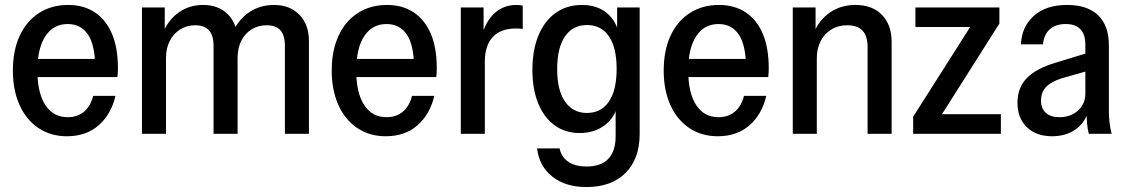

<svg xmlns="http://www.w3.org/2000/svg" viewBox="-20 -540 4556 775"><path d="M250 10Q185 10 135.5 -23Q86 -56 59 -116Q32 -176 32 -255Q32 -336 59.5 -395.5Q87 -455 137.5 -487.5Q188 -520 255 -520Q318 -520 363 -490Q408 -460 432 -403.5Q456 -347 456 -265Q456 -256 455.5 -247Q455 -238 454 -229H96V-302H391L364 -268Q364 -357 335.5 -400Q307 -443 253 -443Q196 -443 163.5 -394.5Q131 -346 131 -255Q131 -165 163 -116Q195 -67 253 -67Q293 -67 319.5 -89.5Q346 -112 356 -153H446Q429 -79 378.5 -34.5Q328 10 250 10Z M553 0V-510H645V-402H650V0ZM842 0V-355Q842 -398 823 -418Q804 -438 768 -438Q734 -438 707 -421Q680 -404 665 -374.5Q650 -345 650 -306L638 -408Q660 -461 702.5 -490.5Q745 -520 800 -520Q863 -520 901 -481Q939 -442 939 -375V0ZM1130 0V-355Q1130 -398 1111.5 -418Q1093 -438 1057 -438Q1022 -438 995.5 -421.5Q969 -405 954 -375.5Q939 -346 939 -306L919 -409Q943 -462 986.5 -491Q1030 -520 1086 -520Q1150 -520 1188.5 -480.5Q1227 -441 1227 -374V0Z M1537 10Q1472 10 1422.5 -23Q1373 -56 1346 -116Q1319 -176 1319 -255Q1319 -336 1346.5 -395.5Q1374 -455 1424.5 -487.5Q1475 -520 1542 -520Q1605 -520 1650 -490Q1695 -460 1719 -403.5Q1743 -347 1743 -265Q1743 -256 1742.5 -247Q1742 -238 1741 -229H1383V-302H1678L1651 -268Q1651 -357 1622.5 -400Q1594 -443 1540 -443Q1483 -443 1450.5 -394.5Q1418 -346 1418 -255Q1418 -165 1450 -116Q1482 -67 1540 -67Q1580 -67 1606.5 -89.5Q1633 -112 1643 -153H1733Q1716 -79 1665.5 -34.5Q1615 10 1537 10Z M1840 0V-510H1932V-391H1937V0ZM1937 -292 1923 -391Q1941 -456 1977.5 -488Q2014 -520 2064 -520Q2081 -520 2090 -517V-423Q2086 -424 2079 -424.5Q2072 -425 2062 -425Q2001 -425 1969 -390.5Q1937 -356 1937 -292Z M2347 215Q2262 215 2209 172.5Q2156 130 2148 59H2239Q2245 93 2273 112.5Q2301 132 2348 132Q2406 132 2435.5 101Q2465 70 2465 9V-121L2473 -119Q2463 -66 2421 -34.5Q2379 -3 2320 -3Q2262 -3 2219 -34Q2176 -65 2152.5 -122.5Q2129 -180 2129 -258Q2129 -338 2153.5 -397Q2178 -456 2223 -488Q2268 -520 2329 -520Q2390 -520 2429.5 -487.5Q2469 -455 2479 -398L2471 -397V-510H2562V0Q2562 101 2505 158Q2448 215 2347 215ZM2349 -84Q2406 -84 2437.5 -129.5Q2469 -175 2469 -262Q2469 -349 2437.5 -394Q2406 -439 2349 -439Q2292 -439 2260.5 -393Q2229 -347 2229 -261Q2229 -175 2261 -129.5Q2293 -84 2349 -84Z M2877 10Q2812 10 2762.5 -23Q2713 -56 2686 -116Q2659 -176 2659 -255Q2659 -336 2686.5 -395.5Q2714 -455 2764.5 -487.5Q2815 -520 2882 -520Q2945 -520 2990 -490Q3035 -460 3059 -403.5Q3083 -347 3083 -265Q3083 -256 3082.5 -247Q3082 -238 3081 -229H2723V-302H3018L2991 -268Q2991 -357 2962.5 -400Q2934 -443 2880 -443Q2823 -443 2790.5 -394.5Q2758 -346 2758 -255Q2758 -165 2790 -116Q2822 -67 2880 -67Q2920 -67 2946.5 -89.5Q2973 -112 2983 -153H3073Q3056 -79 3005.5 -34.5Q2955 10 2877 10Z M3180 0V-510H3272V-402H3277V0ZM3482 0V-349Q3482 -395 3461.5 -416.5Q3441 -438 3400 -438Q3363 -438 3335 -420.5Q3307 -403 3292 -373Q3277 -343 3277 -305L3265 -408Q3287 -460 3330.5 -490Q3374 -520 3433 -520Q3501 -520 3540 -480Q3579 -440 3579 -371V0Z M3666 0V-69L3917 -464L3940 -431H3675V-510H4014V-445L3762 -47L3739 -79H4020V0Z M4375 0Q4370 -18 4368 -40.5Q4366 -63 4366 -91H4361V-360Q4361 -401 4341 -422Q4321 -443 4282 -443Q4240 -443 4216.5 -421Q4193 -399 4190 -361H4101Q4104 -432 4153 -476Q4202 -520 4287 -520Q4370 -520 4413 -478Q4456 -436 4456 -356V-91Q4456 -69 4458.5 -46.5Q4461 -24 4467 0ZM4227 10Q4163 10 4125 -26.5Q4087 -63 4087 -125Q4087 -186 4124.5 -224.5Q4162 -263 4238 -286L4382 -330V-257L4266 -224Q4224 -211 4203 -189.5Q4182 -168 4182 -134Q4182 -102 4201.5 -84.5Q4221 -67 4256 -67Q4302 -67 4331.5 -94Q4361 -121 4361 -162L4373 -90Q4357 -41 4318.5 -15.5Q4280 10 4227 10Z"/></svg>

Font: Instrument Sans SemiCondensed Medium
Style: Regular
Weight: 500
Width: 4
Designer: Rodrigo Fuenzalida
Foundry: fragTYPE
Version: Version 1.000;gftools[0.9.28]